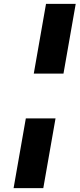

<svg xmlns="http://www.w3.org/2000/svg" viewBox="-20 -830 410 989"><path d="M154 -451 217 -810H370L307 -451ZM50 139 113 -220H266L203 139Z"/></svg>

Font: Tomorrow SemiBold
Style: Italic
Weight: 600
Italic angle: -10°
Designer: Tony de Marco, Monica Rizzolli
Foundry: Just in Type
Version: Version 2.002